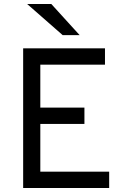

<svg xmlns="http://www.w3.org/2000/svg" viewBox="-20 -942 656 962"><path d="M96 -700H506V-618H182V-403H403V-321H182V-82H527V0H96ZM116 -922H237L379 -766H294Z"/></svg>

Font: Overpass Mono
Style: Regular
Weight: 400
Monospace: yes
Designer: Delve Withrington, Dave Bailey
Foundry: Delve Fonts
Version: Version 1.000;DELV;Overpass